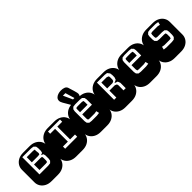

<svg xmlns="http://www.w3.org/2000/svg" viewBox="140 -2072 3188 3188"><g transform="rotate(-45 1734.5 -478.0)"><path d="M213.9 0Q147.9 0 99.6 -25.1Q51.3 -50.3 24.7 -92.8Q-2 -135.3 -2 -186V-482.9Q-2 -534.2 24.7 -576.4Q51.3 -618.7 99.6 -643.8Q147.9 -668.9 213.9 -668.9H364.3Q430.2 -668.9 478.8 -643.8Q527.3 -618.7 553.7 -576.4Q580.1 -534.2 580.1 -482.9V-186Q580.1 -135.3 553.7 -92.8Q527.3 -50.3 478.8 -25.1Q430.2 0 364.3 0ZM149.9 -221.2H355L405.3 -227.1L436 -257.8L442.9 -298.8V-376L433.6 -412.1L394.5 -429.2L433.6 -443.8L442.9 -481V-545.9L436 -586.9L405.3 -618.2L355 -625H149.9ZM202.1 -453.1V-573.2H352.1L386.2 -567.9L384.3 -539.1L391.1 -484.9L384.3 -459L352.1 -453.1ZM202.1 -272.9V-401.9H353L386.2 -397.9L391.1 -369.1V-304.2L384.3 -277.8L352.1 -272.9Z M792 0Q726.1 0 677.7 -25.1Q629.4 -50.3 602.8 -92.8Q576.2 -135.3 576.2 -186V-482.9Q576.2 -534.2 602.8 -576.4Q629.4 -618.7 677.7 -643.8Q726.1 -668.9 792 -668.9H942.4Q1008.3 -668.9 1056.9 -643.8Q1105.5 -618.7 1131.8 -576.4Q1158.2 -534.2 1158.2 -482.9V-186Q1158.2 -135.3 1131.8 -92.8Q1105.5 -50.3 1056.9 -25.1Q1008.3 0 942.4 0ZM752.9 -221.2H1035.2V-272.9H920.4V-573.2H1035.2V-625H752.9V-573.2H868.2V-272.9H752.9Z M1370.1 0Q1304.2 0 1255.9 -25.1Q1207.5 -50.3 1180.9 -92.8Q1154.3 -135.3 1154.3 -186V-482.9Q1154.3 -534.2 1180.9 -576.4Q1207.5 -618.7 1255.9 -643.8Q1304.2 -668.9 1370.1 -668.9H1520.5Q1586.4 -668.9 1635 -643.8Q1683.6 -618.7 1710 -576.4Q1736.3 -534.2 1736.3 -482.9V-186Q1736.3 -135.3 1710 -92.8Q1683.6 -50.3 1635 -25.1Q1586.4 0 1520.5 0ZM1391.1 -236.8H1514.2L1571.3 -244.1L1559.1 -296.9L1513.2 -289.1H1394.5L1363.3 -293.9L1356.4 -323.2V-423.8H1584.5V-546.9L1577.1 -587.9L1546.4 -619.1L1497.1 -625H1391.1L1342.3 -619.1L1311.5 -587.9L1304.2 -546.9V-314.9L1311.5 -273.9L1342.3 -243.2ZM1356.4 -475.1V-541L1360.4 -568.8L1394.5 -574.2H1494.1L1527.3 -568.8L1532.2 -540V-475.1ZM1361.8 -631.3Q1356.4 -636.7 1351.6 -644Q1346.7 -651.4 1340.8 -661.1L1263.7 -793Q1241.7 -830.1 1242.7 -857.9Q1242.7 -890.1 1263.4 -911.9Q1284.2 -933.6 1317.1 -944.8Q1350.1 -956.1 1386.7 -956.1Q1428.2 -956.1 1460.2 -943.8Q1492.2 -931.6 1503.9 -900.9Q1525.9 -831.5 1536.9 -793.5Q1547.9 -755.4 1551.3 -738.3Q1554.7 -721.2 1554.7 -714.4Q1554.7 -685.1 1536.6 -663.1Q1518.6 -641.1 1495.6 -631.3ZM1423.8 -708H1457.5L1408.7 -871.1H1349.6Z M1948.2 0Q1882.3 0 1834 -25.1Q1785.6 -50.3 1759 -92.8Q1732.4 -135.3 1732.4 -186V-482.9Q1732.4 -534.2 1759 -576.4Q1785.6 -618.7 1834 -643.8Q1882.3 -668.9 1948.2 -668.9H2098.6Q2164.6 -668.9 2213.1 -643.8Q2261.7 -618.7 2288.1 -576.4Q2314.5 -534.2 2314.5 -482.9V-186Q2314.5 -135.3 2288.1 -92.8Q2261.7 -50.3 2213.1 -25.1Q2164.6 0 2098.6 0ZM1902.3 -221.2H1954.6V-383.8H2081.5L2116.2 -368.2L2123.5 -341.8V-221.2H2175.3V-347.2L2158.2 -392.1L2102.5 -412.1L2156.2 -438L2171.4 -481.9V-536.1L2165.5 -577.1L2133.3 -618.2L2084.5 -625H1902.3ZM1954.6 -436V-573.2H2081.5L2116.2 -558.1L2119.6 -529.8V-478L2112.3 -451.2L2081.5 -436Z M2526.4 0Q2460.4 0 2412.1 -25.1Q2363.8 -50.3 2337.2 -92.8Q2310.5 -135.3 2310.5 -186V-482.9Q2310.5 -534.2 2337.2 -576.4Q2363.8 -618.7 2412.1 -643.8Q2460.4 -668.9 2526.4 -668.9H2676.8Q2742.7 -668.9 2791.3 -643.8Q2839.8 -618.7 2866.2 -576.4Q2892.6 -534.2 2892.6 -482.9V-186Q2892.6 -135.3 2866.2 -92.8Q2839.8 -50.3 2791.3 -25.1Q2742.7 0 2676.8 0ZM2547.4 -236.8H2670.4L2727.5 -244.1L2715.3 -296.9L2669.4 -289.1H2550.8L2519.5 -293.9L2512.7 -323.2V-423.8H2740.7V-546.9L2733.4 -587.9L2702.6 -619.1L2653.3 -625H2547.4L2498.5 -619.1L2467.8 -587.9L2460.4 -546.9V-314.9L2467.8 -273.9L2498.5 -243.2ZM2512.7 -475.1V-541L2516.6 -568.8L2550.8 -574.2H2650.4L2683.6 -568.8L2688.5 -540V-475.1Z M3104.5 0Q3038.6 0 2990.2 -25.1Q2941.9 -50.3 2915.3 -92.8Q2888.7 -135.3 2888.7 -186V-482.9Q2888.7 -534.2 2915.3 -576.4Q2941.9 -618.7 2990.2 -643.8Q3038.6 -668.9 3104.5 -668.9H3254.9Q3320.8 -668.9 3369.4 -643.8Q3418 -618.7 3444.3 -576.4Q3470.7 -534.2 3470.7 -482.9V-186Q3470.7 -135.3 3444.3 -92.8Q3418 -50.3 3369.4 -25.1Q3320.8 0 3254.9 0ZM3131.8 -221.2H3258.8L3308.6 -227.1L3339.8 -257.8L3346.7 -299.8V-374L3339.8 -416L3308.6 -446.8L3257.8 -452.1H3148.4L3118.7 -458L3111.8 -486.8V-538.1L3118.7 -566.9L3150.9 -573.2H3274.9L3320.8 -564L3332.5 -617.2L3275.9 -625H3147.5L3098.6 -618.2L3066.9 -586.9L3060.5 -545.9V-479L3066.9 -438L3098.6 -407.2L3147.5 -400.9H3257.8L3287.6 -396L3294.4 -369.1V-305.2L3287.6 -277.8L3255.9 -272.9H3134.8L3086.9 -280.8L3074.7 -228Z"/></g></svg>

Font: Monofett
Style: Regular
Weight: 400
Designer: Vernon Adams
Foundry: Vernon Adams
Version: Version 1.100; ttfautohint (v1.8.4.7-5d5b);gftools[0.9.28]